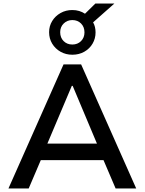

<svg xmlns="http://www.w3.org/2000/svg" viewBox="-20 -1071 822 1091"><path d="M28 0 341 -705H441L754 0H637L552 -199L604 -161H177L228 -199L143 0ZM388 -583 239 -231 214 -255H567L541 -231L393 -583ZM391 -760Q354 -760 324 -777Q294 -794 276.5 -823Q259 -852 259 -888Q259 -923 276.5 -951.5Q294 -980 324 -997Q354 -1014 391 -1014Q412 -1014 430 -1008.5Q448 -1003 463 -993L522 -1051H630L509 -944Q516 -932 519.5 -917.5Q523 -903 523 -887Q523 -852 506 -823Q489 -794 459 -777Q429 -760 391 -760ZM391 -818Q421 -818 440.5 -837.5Q460 -857 460 -887Q460 -918 440.5 -937.5Q421 -957 391 -957Q362 -957 342 -937.5Q322 -918 322 -888Q322 -857 341.5 -837.5Q361 -818 391 -818Z"/></svg>

Font: Nunito Sans 7pt SemiBold
Style: Regular
Weight: 600
Designer: Vernon Adams
Foundry: Vernon Adams
Version: Version 3.101;gftools[0.9.27]